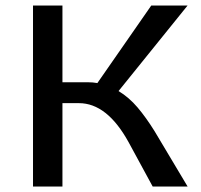

<svg xmlns="http://www.w3.org/2000/svg" viewBox="-20 -678 731 698"><path d="M542 -201 662 0H535L447 -162Q369 -303 267 -303H207V0H100V-658H207V-379H298Q318 -379 334 -376L530 -658H662L411 -347Q449 -324 480 -287.5Q511 -251 542 -201Z"/></svg>

Font: Ysabeau Semibold
Style: Regular
Weight: 600
Designer: Christian Thalmann (Catharsis Fonts)
Version: Version 0.003